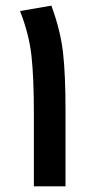

<svg xmlns="http://www.w3.org/2000/svg" viewBox="-20 -660 313 680"><path d="M100 0V-258Q100 -385 91.5 -462Q83 -539 51 -621L162 -640Q194 -553 203 -475.5Q212 -398 212 -271V0Z"/></svg>

Font: FiraGO SemiBold
Style: Regular
Weight: 600
Designer: bBox Type
Foundry: bBox Type GmbH
Version: Version 1.001;PS 001.001;hotconv 1.0.88;makeotf.lib2.5.64775